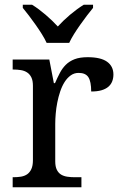

<svg xmlns="http://www.w3.org/2000/svg" viewBox="-20 -786 511 806"><path d="M321.8 0H33.2V-42H36.1Q53.2 -42 68.1 -44.4Q83 -46.9 94 -54.4Q105 -62 111.6 -76.2Q118.2 -90.3 118.2 -113.8V-425.8Q118.2 -447.8 111.6 -461.2Q105 -474.6 93.8 -481.9Q82.5 -489.3 67.6 -491.7Q52.7 -494.1 36.1 -494.1H33.2V-536.1H187L206.1 -437H210.9Q220.7 -459.5 231 -479.2Q241.2 -499 256.1 -513.9Q271 -528.8 293 -537.4Q314.9 -545.9 348.1 -545.9Q402.8 -545.9 429.4 -526.9Q456.1 -507.8 456.1 -473.1Q456.1 -457.5 450.9 -444.3Q445.8 -431.2 434.6 -421.6Q423.3 -412.1 405.8 -407Q388.2 -401.9 362.8 -401.9Q362.8 -443.4 351.1 -461.7Q339.4 -480 310.1 -480Q291.5 -480 276.9 -469.5Q262.2 -459 251.2 -441.7Q240.2 -424.3 232.7 -401.9Q225.1 -379.4 220.5 -355.7Q215.8 -332 213.9 -308.6Q211.9 -285.2 211.9 -266.1V-108.9Q211.9 -86.9 218.5 -73.5Q225.1 -60.1 236.3 -53.2Q247.6 -46.4 262.5 -44.2Q277.3 -42 293.9 -42H321.8ZM75.7 -766.1H114.7Q128.9 -757.3 143.3 -746.6Q157.7 -735.8 171.6 -723.9Q185.5 -711.9 198.5 -699.5Q211.4 -687 222.7 -674.8Q233.9 -687 246.8 -699.5Q259.8 -711.9 273.9 -723.9Q288.1 -735.8 302.7 -746.6Q317.4 -757.3 331.5 -766.1H370.6V-752.9Q358.9 -738.8 344.7 -720.2Q330.6 -701.7 316.7 -681.9Q302.7 -662.1 290.5 -642.6Q278.3 -623 270.5 -606H175.8Q168 -623 155.8 -642.6Q143.6 -662.1 129.6 -681.9Q115.7 -701.7 101.6 -720.2Q87.4 -738.8 75.7 -752.9Z"/></svg>

Font: Droid Serif
Style: Regular
Weight: 400
Designer: Monotype Design team
Foundry: Monotype Imaging Inc.
Version: Version 1.03